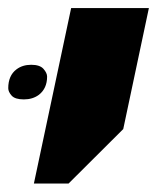

<svg xmlns="http://www.w3.org/2000/svg" viewBox="-45 -652 383 468"><path d="M122.1 -204.6H37.6L128.4 -632.3H317.9L255.4 -337.4ZM-4.9 -482.9Q9.8 -494.1 31 -494.1Q52.2 -494.1 61 -484.1Q69.8 -474.1 69.8 -465.3Q69.8 -436.5 49.8 -420.9Q34.7 -409.7 13.2 -409.7Q-8.3 -409.7 -16.6 -418.9Q-24.9 -428.2 -24.9 -437Q-24.9 -467.8 -4.9 -482.9Z"/></svg>

Font: Open Sans Hebrew Extra Bold
Style: Italic
Weight: 800
Italic angle: -12°
Foundry: Ascender Corporation, Yanek Iontef
Version: Version 2.001;PS 002.001;hotconv 1.0.70;makeotf.lib2.5.58329